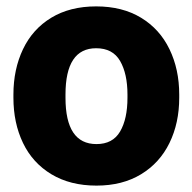

<svg xmlns="http://www.w3.org/2000/svg" viewBox="-20 -571 602 601"><path d="M281 -551Q363 -551 421.5 -515.5Q480 -480 510.5 -417Q541 -354 541 -275V-265Q541 -186 510.5 -123.5Q480 -61 421.5 -25.5Q363 10 282 10Q200 10 141 -25.5Q82 -61 52 -123.5Q22 -186 22 -265V-275Q22 -354 52 -417Q82 -480 140.5 -515.5Q199 -551 281 -551ZM282 -120Q333 -120 356 -159.5Q379 -199 379 -265V-275Q379 -340 356 -380Q333 -420 281 -420Q185 -420 185 -275V-265Q185 -120 282 -120Z"/></svg>

Font: Freesentation 9 Black
Style: Regular
Weight: 900
Designer: glyphs from Roboto by Christian Robertson / Hangul glyphs from Noto Sans CJK(Source Han Sans) by Jang Soo-young and Kang
Foundry: PT&
Version: Version 2.001